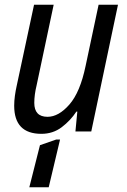

<svg xmlns="http://www.w3.org/2000/svg" viewBox="-20 -556 535 812"><path d="M155 10Q204 10 241 -18Q278 -46 303 -84H307L299 0H366L479 -536H397L342 -277Q319 -166 273.5 -114Q228 -62 181 -62Q125 -62 125 -121Q125 -155 135 -196L207 -536H124L51 -195Q46 -173 43 -151Q40 -129 40 -109Q40 10 155 10ZM104 236H186L234 34H218L149 58Z"/></svg>

Font: Noto Sans UI SemiCondensed
Style: Italic
Weight: 400
Width: 4
Italic angle: -12°
Designer: Monotype Design Team
Foundry: Monotype Imaging Inc.
Version: Version 1.901